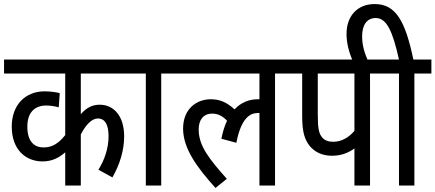

<svg xmlns="http://www.w3.org/2000/svg" viewBox="-20 -916 2150 948"><path d="M641 -553V-622H0V-553H302V-249C270 -209 239 -188 195 -188C151 -188 115 -215 115 -291C115 -358 149 -395 208 -395C229 -395 253 -391 270 -386L275 -456C258 -461 228 -465 200 -465C105 -465 38 -398 38 -291C38 -177 107 -119 190 -119C239 -119 274 -139 302 -164V0H379V-252C405 -303 435 -331 463 -331C499 -331 516 -300 516 -243C516 -184 496 -126 466 -78L535 -40C572 -105 593 -174 593 -243C593 -343 542 -399 472 -399C437 -399 407 -385 379 -352V-553Z M776 -553H860V-622H628V-553H700V0H776Z M848 -553H1261V-426C1259 -426 1256 -426 1254 -426C1209 -426 1170 -410 1138 -376C1102 -409 1067 -426 1021 -426C952 -426 884 -380 884 -281C884 -182 954 -88 1044 12L1100 -33C1010 -134 961 -197 961 -277C961 -323 983 -355 1028 -355C1058 -355 1081 -341 1101 -320C1089 -295 1080 -265 1073 -231L1147 -211C1171 -335 1216 -358 1253 -358C1256 -358 1258 -358 1261 -358V0H1338V-553H1422V-622H848Z M1807 -553H1891V-622H1409V-553H1472V-343C1472 -264 1484 -226 1511 -193C1534 -167 1568 -147 1619 -147C1668 -147 1702 -163 1730 -183V0H1807ZM1730 -553V-270C1704 -239 1668 -216 1625 -216C1601 -216 1583 -223 1571 -237C1555 -256 1549 -279 1549 -352V-553Z M1722 -615H1797C1781 -653 1768 -689 1768 -737C1768 -792 1791 -827 1835 -827C1890 -827 1919 -760 1950 -622H1878V-553H1950V0H2026V-553H2110V-622H2021C1981 -813 1934 -896 1830 -896C1742 -896 1691 -834 1691 -749C1691 -704 1702 -660 1722 -615Z"/></svg>

Font: Noto Sans Condensed
Style: Regular
Weight: 400
Width: 3
Designer: Monotype Design Team
Foundry: Monotype Imaging Inc.
Version: Version 2.013